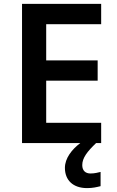

<svg xmlns="http://www.w3.org/2000/svg" viewBox="-20 -734 598 985"><path d="M402 113C402 76 428 43 473 0H499V-104H217V-320H481V-424H217V-610H499V-714H93V0H392C349 32 313 78 313 127C313 190 354 231 427 231C456 231 476 226 496 221V148C484 151 466 156 444 156C419 156 402 142 402 113Z"/></svg>

Font: Noto Sans Kayah Li SemiBold
Style: Regular
Weight: 600
Designer: Monotype Design Team, Sérgio Martins
Foundry: Monotype Imaging Inc.
Version: Version 2.002